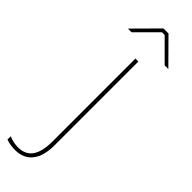

<svg xmlns="http://www.w3.org/2000/svg" viewBox="-331 -720 919 919"><g transform="rotate(45 129.0 -260.0)"><path d="M37 197Q94 197 124.5 158.5Q155 120 155 46V-520H135V41Q135 110 111 144Q87 178 37 178Q22 178 6.5 174.5Q-9 171 -24 165V187Q-10 192 6 194.5Q22 197 37 197ZM282 -596 162 -717H128L8 -596H33L136 -699H154L257 -596Z"/></g></svg>

Font: Fixel Variable
Style: Regular
Weight: 100
Width: 3
Designer: AlfaBravo + MacPaw
Foundry: Kyrylo Tkachov, Marchela Mozhyna, Serhii Makarenko, Maria Weinstein, Zakhar Kryvoshyya
Version: Version 1.211